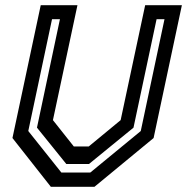

<svg xmlns="http://www.w3.org/2000/svg" viewBox="-20 -720 721 740"><path d="M176 0 28 -188 137 -700H278.5L184 -257L264.5 -155.5H322L445 -257L539.5 -700H681L572 -188L344 0ZM216.5 -55H328L522.5 -215L614 -646H583.5L494.5 -228L323 -88H235.5L122.5 -228L211 -646H180.5L89 -215Z"/></svg>

Font: Tourney SemiBold
Style: Italic
Weight: 600
Italic angle: -12°
Version: Version 1.015